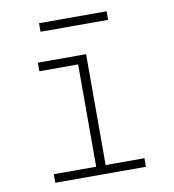

<svg xmlns="http://www.w3.org/2000/svg" viewBox="-79 -769 759 839"><g transform="rotate(-10 300.0 -349.5)"><path d="M99 0V-38H287V-492H115V-530H329V-38H501V0ZM450 -661H150V-699H450Z"/></g></svg>

Font: Iosevka Curly Slab XLtEx
Style: Regular
Weight: 200
Width: 7
Monospace: yes
Designer: Belleve Invis
Foundry: Belleve Invis
Version: Version 11.1.0; ttfautohint (v1.8.3)